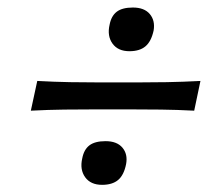

<svg xmlns="http://www.w3.org/2000/svg" viewBox="-20 -560 608 523"><path d="M332.5 -420.5Q301.5 -420.5 286.5 -441.2Q271.5 -462 278.5 -492.5Q283 -516.5 298 -528Q313 -539.5 342 -539.5Q373 -539.5 388 -521.8Q403 -504 398.5 -477Q392 -447 376.2 -433.8Q360.5 -420.5 332.5 -420.5ZM64 -258.5 81.5 -339.5Q127.5 -337 171.2 -336.2Q215 -335.5 253.5 -335.5H352Q390 -335.5 434 -336.2Q478 -337 526 -339.5L509 -258.5Q462 -261 418.2 -261.5Q374.5 -262 336 -262H238Q199.5 -262 155.5 -261.5Q111.5 -261 64 -258.5ZM258 -56.5Q227 -56.5 212 -77.2Q197 -98 204 -128.5Q208.5 -152.5 223.5 -164Q238.5 -175.5 267.5 -175.5Q298.5 -175.5 313.5 -157.8Q328.5 -140 323.5 -113Q317.5 -83 301.8 -69.8Q286 -56.5 258 -56.5Z"/></svg>

Font: Commissioner Flair
Style: Italic
Weight: 400
Italic angle: -12°
Designer: Kostas Bartsokas
Foundry: Kostas Bartsokas
Version: Version 1.000; ttfautohint (v1.8.3)